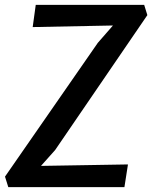

<svg xmlns="http://www.w3.org/2000/svg" viewBox="-20 -767 624 787"><path d="M14 0 0.5 -43 381 -591.5 443 -662.5 114 -656 126.5 -747H571L584 -705L206 -152L148 -87L504.5 -93L490 0Z"/></svg>

Font: Koeln Type Sans
Style: Italic
Weight: 400
Italic angle: -7.5°
Designer: Eben Sorkin
Foundry: Eben Sorkin
Version: Version 2.001